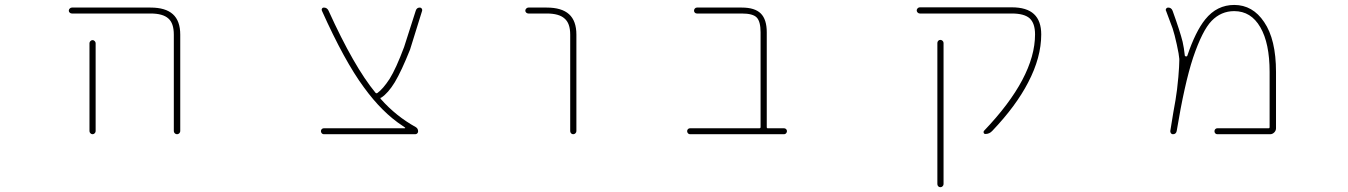

<svg xmlns="http://www.w3.org/2000/svg" viewBox="-20 -575 5540 789"><path d="M694.3 -36.1V-432.6Q694.3 -479.5 671.9 -499Q649.4 -519.5 598.6 -519.5H275.4Q270.5 -519.5 266.6 -522.9Q262.7 -526.4 262.7 -531.2Q262.7 -536.1 266.6 -540Q270.5 -543.9 275.4 -543.9H598.6Q660.2 -543.9 690.4 -516.6Q720.7 -489.3 720.7 -432.6V-36.1Q720.7 -31.2 716.8 -27.3Q712.9 -23.4 707.5 -23.4Q702.1 -23.4 698.2 -27.3Q694.3 -31.2 694.3 -36.1ZM347.7 -36.1V-397.5Q347.7 -402.3 351.6 -406.2Q355.5 -410.2 360.4 -410.2Q365.2 -410.2 369.1 -406.2Q373 -402.3 373 -397.5V-36.1Q373 -31.2 369.1 -27.3Q365.2 -23.4 360.4 -23.4Q355.5 -23.4 351.6 -27.3Q347.7 -31.2 347.7 -36.1Z M1310.5 -23.4Q1305.7 -23.4 1302.2 -27.3Q1298.8 -31.2 1298.8 -36.1Q1298.8 -41 1302.2 -44.4Q1305.7 -47.9 1310.5 -47.9H1643.6Q1644.5 -47.9 1645 -48.8Q1645.5 -49.8 1644.5 -50.8L1634.8 -57.6Q1550.8 -112.3 1475.6 -215.8Q1395.5 -324.2 1302.7 -531.2Q1300.8 -536.1 1303.2 -540Q1305.7 -543.9 1310.5 -543.9Q1324.2 -543.9 1330.1 -531.2Q1434.6 -300.8 1523.4 -193.4Q1526.4 -190.4 1530.3 -192.4Q1553.7 -209 1581.1 -251Q1607.4 -293 1640.6 -381.8L1688.5 -531.2Q1692.4 -543.9 1705.1 -543.9Q1710 -543.9 1712.9 -540Q1715.8 -536.1 1714.8 -531.2L1665 -371.1Q1629.9 -283.2 1602.5 -237.3Q1575.2 -192.4 1546.9 -173.8H1544.9Q1542 -170.9 1544.9 -168L1545.9 -167Q1607.4 -97.7 1688.5 -52.7Q1698.2 -46.9 1698.2 -35.2Q1698.2 -30.3 1694.8 -26.9Q1691.4 -23.4 1686.5 -23.4Z M2323.2 -36.1V-432.6Q2323.2 -479.5 2299.8 -499Q2277.3 -519.5 2226.6 -519.5H2151.4Q2146.5 -519.5 2142.6 -522.9Q2138.7 -526.4 2138.7 -531.2Q2138.7 -536.1 2142.6 -540Q2146.5 -543.9 2151.4 -543.9H2226.6Q2288.1 -543.9 2318.4 -516.6Q2348.6 -489.3 2348.6 -432.6V-36.1Q2348.6 -31.2 2344.7 -27.3Q2340.8 -23.4 2335.4 -23.4Q2330.1 -23.4 2326.7 -27.3Q2323.2 -31.2 2323.2 -36.1Z M2815.4 -23.4Q2810.5 -23.4 2807.1 -27.3Q2803.7 -31.2 2803.7 -36.1Q2803.7 -41 2807.1 -44.4Q2810.5 -47.9 2815.4 -47.9H3100.6Q3105.5 -47.9 3105.5 -52.7V-442.4Q3105.5 -486.3 3089.8 -502.9Q3074.2 -519.5 3028.3 -519.5H2843.8Q2838.9 -519.5 2835.4 -522.9Q2832 -526.4 2832 -531.2Q2832 -536.1 2835.4 -540Q2838.9 -543.9 2843.8 -543.9H3028.3Q3082 -543.9 3106.4 -519.5Q3130.9 -495.1 3130.9 -442.4V-52.7Q3130.9 -47.9 3134.8 -47.9H3202.1Q3207 -47.9 3210.4 -44.4Q3213.9 -41 3213.9 -36.1Q3213.9 -31.2 3210.4 -27.3Q3207 -23.4 3202.1 -23.4Z M3832 181.6V-398.4Q3832 -403.3 3835.4 -407.2Q3838.9 -411.1 3844.2 -411.1Q3849.6 -411.1 3853.5 -407.2Q3857.4 -403.3 3857.4 -398.4V181.6Q3857.4 186.5 3853.5 190.4Q3849.6 194.3 3844.2 194.3Q3838.9 194.3 3835.4 190.4Q3832 186.5 3832 181.6ZM4029.3 -24.4Q4024.4 -24.4 4022.5 -28.8Q4020.5 -33.2 4023.4 -37.1Q4233.4 -256.8 4233.4 -433.6Q4233.4 -479.5 4210.9 -500Q4188.5 -519.5 4137.7 -519.5H3759.8Q3754.9 -519.5 3751 -523.4Q3747.1 -527.3 3747.1 -532.2Q3747.1 -537.1 3751 -541Q3754.9 -544.9 3759.8 -544.9H4137.7Q4199.2 -544.9 4229 -517.1Q4258.8 -489.3 4258.8 -433.6Q4258.8 -338.9 4205.1 -236.3Q4155.3 -139.6 4057.6 -37.1Q4045.9 -24.4 4029.3 -24.4Z M4982.4 -23.4Q4977.5 -23.4 4974.1 -26.9Q4970.7 -30.3 4970.7 -35.6Q4970.7 -41 4974.1 -44.4Q4977.5 -47.9 4982.4 -47.9H5193.4Q5197.3 -47.9 5197.3 -52.7V-279.3Q5197.3 -397.5 5159.2 -462.9Q5121.1 -529.3 5051.8 -529.3Q4998 -529.3 4959 -489.3Q4920.9 -450.2 4882.8 -337.9Q4847.7 -231.4 4815.4 -36.1Q4812.5 -23.4 4799.8 -23.4Q4794.9 -23.4 4792 -27.3Q4789.1 -31.2 4789.1 -36.1Q4803.7 -127.9 4810.5 -163.1Q4817.4 -203.1 4822.3 -258.8Q4826.2 -305.7 4826.2 -326.2Q4826.2 -330.1 4826.2 -333Q4825.2 -349.6 4815.9 -392.1Q4806.6 -434.6 4798.8 -458Q4791 -478.5 4771.5 -531.2Q4770.5 -532.2 4770.5 -534.2Q4770.5 -537.1 4772.5 -540Q4775.4 -543.9 4780.3 -543.9Q4793.9 -543.9 4798.8 -530.3Q4829.1 -446.3 4839.8 -403.3Q4845.7 -377 4848.6 -348.6Q4848.6 -343.8 4852.5 -343.8L4853.5 -342.8Q4858.4 -342.8 4859.4 -346.7Q4892.6 -445.3 4932.6 -495.1Q4957 -525.4 4986.8 -540Q5016.6 -554.7 5051.8 -554.7Q5089.8 -554.7 5120.6 -537.1Q5151.4 -519.5 5174.8 -484.4Q5223.6 -413.1 5223.6 -279.3V-47.9Q5223.6 -38.1 5216.3 -30.8Q5209 -23.4 5199.2 -23.4Z"/></svg>

Font: Rounded-L Mgen+ 2m thin
Style: Regular
Weight: 100
Designer: [Source Han Sans]
Ryoko NISHIZUKA  (kana & ideographs); Paul D. Hunt (Latin, Greek & Cyrillic); Wenlong ZHANG  (bopomofo
Version: Version 1.059.20150602